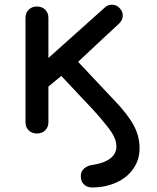

<svg xmlns="http://www.w3.org/2000/svg" viewBox="-20 -575 676 827"><path d="M377 232.4Q355.5 232.4 341.8 219.7Q328.1 207 328.1 184.6Q328.1 163.1 341.8 151.4Q355.5 138.7 377 135.7Q428.7 127.9 455.1 107.4Q481.4 86.9 481.4 55.7Q481.4 34.2 469.7 10.7Q458 -12.7 427.7 -47.9Q399.4 -84 345.7 -139.6Q311.5 -175.8 244.1 -248Q230.5 -236.3 188.5 -202.1Q188.5 -164.1 188.5 -48.8Q188.5 -27.3 174.8 -13.7Q161.1 0 138.7 0Q117.2 0 103.5 -13.7Q89.8 -27.3 89.8 -48.8Q89.8 -198.2 89.8 -498Q89.8 -519.5 103.5 -533.2Q117.2 -546.9 138.7 -546.9Q161.1 -546.9 174.8 -533.2Q188.5 -519.5 188.5 -498Q188.5 -440.4 188.5 -325.2Q249 -378.9 430.7 -542Q445.3 -555.7 462.9 -554.7Q463.9 -554.7 464.8 -554.7Q483.4 -553.7 496.1 -539.1Q509.8 -524.4 508.8 -505.9Q507.8 -488.3 493.2 -473.6Q433.6 -418.9 316.4 -308.6Q355.5 -267.6 471.7 -143.6Q529.3 -84 554.7 -37.1Q581.1 9.8 581.1 63.5Q581.1 114.3 553.7 152.3Q527.3 190.4 481.4 210.9Q434.6 232.4 377 232.4Z"/></svg>

Font: Abed
Style: Bold
Weight: 700
Designer: Johan Aakerlund
Version: Version 3.105